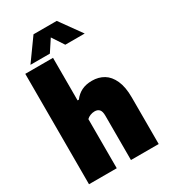

<svg xmlns="http://www.w3.org/2000/svg" viewBox="-237 -1108 1069 1217"><g transform="rotate(-30 297.0 -499.5)"><path d="M43.5 -808H246.5V-496.5H256Q278.5 -527 310.5 -543Q342.5 -559 387.5 -559Q435 -559 472.2 -536.8Q509.5 -514.5 531.5 -465.8Q553.5 -417 553.5 -341.5V0H350.5V-324.5Q350.5 -356 338.8 -369.2Q327 -382.5 304.5 -382.5Q288.5 -382.5 272.5 -376.2Q256.5 -370 246.5 -359.5V0H43.5ZM497.5 -841H355.5L299 -927L242.5 -841H100.5L214 -999H384Z"/></g></svg>

Font: Encode Sans SemiCondensed Black
Style: Regular
Weight: 900
Width: 4
Designer: Multiple Designers
Foundry: Impallari Type
Version: Version 2.000